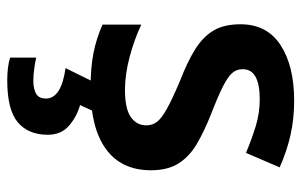

<svg xmlns="http://www.w3.org/2000/svg" viewBox="-171 -421 832 530"><g transform="rotate(90 245.0 -156.0)"><path d="M450 -157Q450 -75 391.5 -32.5Q333 10 224 10Q167 10 126.5 2Q86 -6 48 -23V-130Q88 -111 136.5 -98Q185 -85 228 -85Q280 -85 303 -101Q326 -117 326 -144Q326 -160 317 -172.5Q308 -185 281.5 -200Q255 -215 203 -237Q151 -257 116.5 -278.5Q82 -300 64.5 -329Q47 -358 47 -404Q47 -477 104.5 -514.5Q162 -552 258 -552Q308 -552 352.5 -542Q397 -532 442 -512L402 -419Q364 -435 328 -446Q292 -457 254 -457Q171 -457 171 -410Q171 -393 181.5 -381Q192 -369 218.5 -355.5Q245 -342 294 -323Q342 -304 377 -283.5Q412 -263 431 -233Q450 -203 450 -157ZM352 128Q352 182 317.5 211Q283 240 202 240Q183 240 167 238Q151 236 139 232V160Q151 163 169.5 165.5Q188 168 203 168Q225 168 238.5 160.5Q252 153 252 133Q252 91 168 79L207 0H288L270 39Q302 48 327 69.5Q352 91 352 128Z"/></g></svg>

Font: Noto Sans SemiBold
Style: Regular
Weight: 600
Designer: Monotype Design Team
Foundry: Monotype Imaging Inc.
Version: Version 2.007